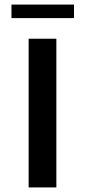

<svg xmlns="http://www.w3.org/2000/svg" viewBox="-20 -818 371 838"><path d="M226 0V-649H105V0ZM303 -739V-798H30V-739Z"/></svg>

Font: Gamestation Extended
Style: Regular
Weight: 400
Width: 7
Designer: Jonas Hecksher
Foundry: Jonas Hecksher, Playtypeª, e-types AS
Version: Version 1.003